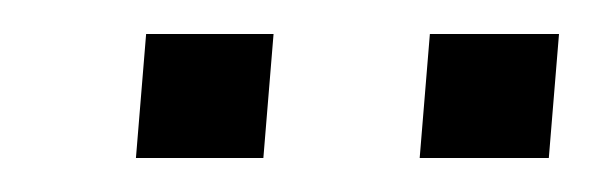

<svg xmlns="http://www.w3.org/2000/svg" viewBox="-20 -714 349 113"><path d="M233 -694H309L303 -621H227ZM66 -694H141L135 -621H60Z"/></svg>

Font: Muli Light
Style: Italic
Weight: 300
Italic angle: -4.541°
Designer: Vernon Adams
Foundry: Vernon Adams
Version: Version 2.100; ttfautohint (v1.8.1.43-b0c9)